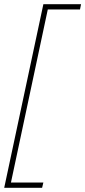

<svg xmlns="http://www.w3.org/2000/svg" viewBox="-33 -734 405 912"><path d="M-13 158 173 -714H352L347 -689H194L19 133H173L167 158Z"/></svg>

Font: Noto Sans UI SemiCondensed Thin
Style: Italic
Weight: 250
Width: 4
Italic angle: -12°
Designer: Monotype Design Team
Foundry: Monotype Imaging Inc.
Version: Version 1.901